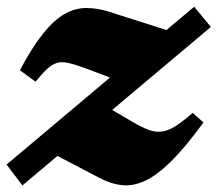

<svg xmlns="http://www.w3.org/2000/svg" viewBox="-22 -537 646 570"><path d="M-2.5 -48.5 554.5 -517 604 -457 44.5 13.5ZM83.5 -294.5 37 -328.5Q73.5 -397 105.8 -437.2Q138 -477.5 169.2 -495.2Q200.5 -513 233.2 -513.2Q266 -513.5 302.5 -502L503 -438L366.5 -283.5L232.5 -334Q201 -345.5 181.2 -350Q161.5 -354.5 147 -350.2Q132.5 -346 118 -332.5Q103.5 -319 83.5 -294.5ZM276 -7.5 98 -100.5 258.5 -241.5 373.5 -174Q400 -158.5 420 -151.2Q440 -144 458.8 -146.5Q477.5 -149 499 -162.5Q520.5 -176 550 -202L582 -173.5Q529 -100.5 486.5 -58.5Q444 -16.5 408.5 -0.2Q373 16 340.8 12.8Q308.5 9.5 276 -7.5Z"/></svg>

Font: Newsreader 9pt ExtraBold
Style: Italic
Weight: 800
Italic angle: -17°
Designer: Hugues Gentile
Foundry: Production Type
Version: Version 1.003